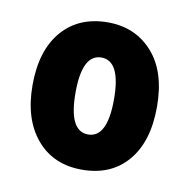

<svg xmlns="http://www.w3.org/2000/svg" viewBox="-52 -773 456 462"><g transform="rotate(10 176.0 -542.0)"><path d="M328 -542Q328 -457 287.5 -409.5Q247 -362 176 -362Q106 -362 65 -410.5Q24 -459 24 -542Q24 -627 65 -674.5Q106 -722 177 -722Q244 -722 286 -675Q328 -628 328 -542ZM129 -542Q129 -448 176 -448Q223 -448 223 -542Q223 -636 176 -636Q129 -636 129 -542Z"/></g></svg>

Font: Noto Sans Armenian Condensed ExtraBold
Style: Regular
Weight: 800
Width: 3
Designer: Monotype Design Team
Foundry: Monotype Imaging Inc.
Version: Version 2.008; ttfautohint (v1.8.4.7-5d5b)